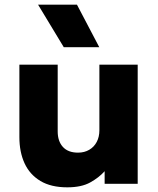

<svg xmlns="http://www.w3.org/2000/svg" viewBox="-20 -787 678 822"><path d="M268 15Q198.5 15 153 -12.2Q107.5 -39.5 85.2 -87.8Q63 -136 63 -200V-510H227V-224.5Q227 -182.5 249.2 -158Q271.5 -133.5 314 -133.5Q341.5 -133.5 362.2 -145.8Q383 -158 394.2 -179.5Q405.5 -201 405.5 -229.5V-510H569.5V0H428V-54Q403.5 -26.5 366 -5.8Q328.5 15 268 15ZM253 -585 143 -767H309.5L405 -585Z"/></svg>

Font: Geologica Cursive
Style: Bold
Weight: 700
Designer: Sindre Bremnes, Frode Helland
Foundry: Monokrom Skriftforlag AS
Version: Version 1.010;gftools[0.9.28]